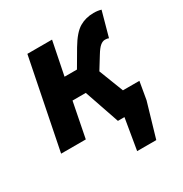

<svg xmlns="http://www.w3.org/2000/svg" viewBox="-160 -628 877 922"><g transform="rotate(-30 279.0 -167.5)"><path d="M336.6 172 365.5 0H338.5L360.9 -115H514.7L497.8 -16.9L442.6 172ZM14.3 0 113.6 -496.1H250.4L213.3 -311.8H282.1L336.1 -404.1Q372.8 -466.1 407.8 -486.8Q442.8 -507.4 486.7 -507.4Q509.4 -507.4 528.2 -501.8L490.5 -365Q486.5 -367 481.8 -367.8Q477.2 -368.7 469.9 -368.7Q456.8 -368.7 443.6 -357.9Q430.3 -347.1 412.9 -318.3L370.9 -250.4L467.9 0H329.2L262.8 -193.5H189.2L151.1 0Z"/></g></svg>

Font: Source Sans Variable
Style: Italic
Weight: 200
Italic angle: -11°
Designer: Paul D. Hunt
Foundry: Adobe Systems Incorporated
Version: Version 3.006;hotconv 1.0.111;makeotfexe 2.5.65597